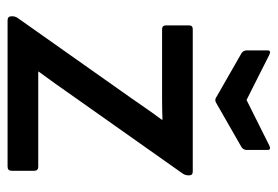

<svg xmlns="http://www.w3.org/2000/svg" viewBox="-133 -600 733 507"><g transform="rotate(90 233.5 -346.5)"><path d="M34 0Q23 0 23 -10V-12Q23 -20 27 -26L238 -325Q252 -345 266.5 -366Q281 -387 296 -407V-409Q268 -408 240.5 -408Q213 -408 185 -408H57Q47 -408 47 -419V-479Q47 -489 57 -489H433Q443 -489 443 -480V-477Q443 -469 438 -462L234 -173Q218 -150 202 -127.5Q186 -105 169 -82V-81Q196 -81 220.5 -81Q245 -81 271 -81H420Q431 -81 431 -70V-11Q431 0 420 0ZM237 -551 120 -618Q113 -623 113 -632V-686Q113 -697 125 -691L244 -631L364 -691Q376 -697 376 -686V-632Q376 -623 369 -618L252 -551Q244 -546 237 -551Z"/></g></svg>

Font: Sofia Sans Medium
Style: Regular
Weight: 500
Designer: Botio Nikoltchev, Ani Petrova
Foundry: lettersoup
Version: Version 4.101; ttfautohint (v1.8.4.7-5d5b)